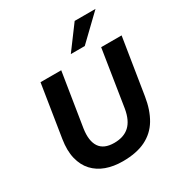

<svg xmlns="http://www.w3.org/2000/svg" viewBox="-215 -1091 1179 1253"><g transform="rotate(-30 374.5 -464.5)"><path d="M346 11Q277 11 222 -9Q167 -29 130 -69Q93 -109 78 -170Q63 -231 76 -313L138 -705H294L230 -303Q217 -215 248.5 -168Q280 -121 358 -121Q430 -121 472 -159.5Q514 -198 528 -279L595 -705H749L682 -284Q667 -189 627.5 -123Q588 -57 519 -23Q450 11 346 11ZM401 -765 531 -940H688L506 -765Z"/></g></svg>

Font: Nunito Sans 12pt ExtraLight 12pt ExtraBold
Style: Italic
Weight: 800
Italic angle: -9°
Version: Version 3.101;gftools[0.9.27]